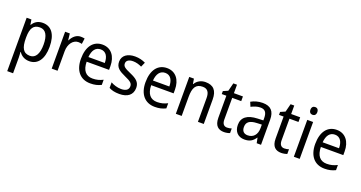

<svg xmlns="http://www.w3.org/2000/svg" viewBox="-47 -1560 4924 2622"><g transform="rotate(20 2414.5 -249.0)"><path d="M312 -546C239 -546 194 -514 163 -463H159L147 -536H78V240H163V13C163 -11 160 -45 158 -69H163C192 -24 241 10 313 10C433 10 509 -88 509 -269C509 -454 433 -546 312 -546ZM295 -474C382 -474 421 -398 421 -269C421 -142 381 -62 297 -62C198 -62 163 -132 163 -268V-286C164 -413 201 -474 295 -474Z M862 -546C798 -546 750 -501 720 -441H716L705 -536H637V0H722V-284C722 -391 783 -465 856 -465C873 -465 893 -462 908 -458L919 -540C902 -544 881 -546 862 -546Z M1179 -546C1047 -546 966 -443 966 -264C966 -94 1052 10 1199 10C1262 10 1307 -1 1356 -25V-100C1306 -75 1262 -63 1205 -63C1108 -63 1055 -127 1053 -252H1379V-306C1379 -447 1306 -546 1179 -546ZM1178 -476C1257 -476 1292 -409 1292 -320H1054C1062 -421 1105 -476 1178 -476Z M1812 -147C1812 -231 1759 -268 1670 -307C1581 -346 1551 -364 1551 -409C1551 -449 1586 -475 1648 -475C1693 -475 1736 -462 1775 -443L1805 -511C1760 -533 1710 -546 1652 -546C1543 -546 1469 -494 1469 -405C1469 -319 1525 -284 1616 -243C1704 -205 1729 -181 1729 -140C1729 -92 1695 -62 1621 -62C1565 -62 1507 -82 1470 -104V-23C1507 -2 1555 10 1621 10C1739 10 1812 -44 1812 -147Z M2117 -546C1985 -546 1904 -443 1904 -264C1904 -94 1990 10 2137 10C2200 10 2245 -1 2294 -25V-100C2244 -75 2200 -63 2143 -63C2046 -63 1993 -127 1991 -252H2317V-306C2317 -447 2244 -546 2117 -546ZM2116 -476C2195 -476 2230 -409 2230 -320H1992C2000 -421 2043 -476 2116 -476Z M2676 -546C2615 -546 2557 -518 2526 -463H2521L2509 -536H2441V0H2526V-278C2526 -408 2560 -473 2661 -473C2731 -473 2762 -430 2762 -345V0H2847V-355C2847 -487 2789 -546 2676 -546Z M3161 -62C3116 -62 3090 -92 3090 -153V-468H3221V-536H3090V-659H3037L3007 -541L2938 -511V-468H3005V-148C3005 -30 3063 10 3142 10C3173 10 3207 3 3227 -6V-73C3210 -67 3184 -62 3161 -62Z M3507 -546C3443 -546 3384 -528 3339 -502L3366 -438C3408 -460 3452 -476 3499 -476C3562 -476 3595 -443 3595 -357V-324L3515 -321C3363 -316 3288 -256 3288 -149C3288 -49 3347 10 3439 10C3516 10 3558 -17 3598 -75H3601L3616 0H3679V-364C3679 -486 3626 -546 3507 -546ZM3527 -260 3595 -263V-213C3595 -111 3539 -59 3462 -59C3410 -59 3376 -87 3376 -149C3376 -218 3416 -256 3527 -260Z M3993 -62C3948 -62 3922 -92 3922 -153V-468H4053V-536H3922V-659H3869L3839 -541L3770 -511V-468H3837V-148C3837 -30 3895 10 3974 10C4005 10 4039 3 4059 -6V-73C4042 -67 4016 -62 3993 -62Z M4200 -738C4170 -738 4149 -720 4149 -681C4149 -644 4170 -625 4200 -625C4228 -625 4249 -644 4249 -681C4249 -719 4228 -738 4200 -738ZM4241 -536H4156V0H4241Z M4583 -546C4451 -546 4370 -443 4370 -264C4370 -94 4456 10 4603 10C4666 10 4711 -1 4760 -25V-100C4710 -75 4666 -63 4609 -63C4512 -63 4459 -127 4457 -252H4783V-306C4783 -447 4710 -546 4583 -546ZM4582 -476C4661 -476 4696 -409 4696 -320H4458C4466 -421 4509 -476 4582 -476Z"/></g></svg>

Font: Noto Sans Malayalam SemiCondensed
Style: Regular
Weight: 400
Width: 4
Designer: Jelle Bosma - Monotype Design Team
Foundry: Monotype Imaging Inc.
Version: Version 2.104